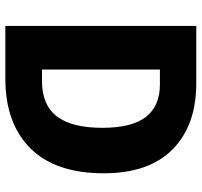

<svg xmlns="http://www.w3.org/2000/svg" viewBox="-38 -716 754 718"><g transform="rotate(90 339.0 -357.0)"><path d="M628 -368Q628 -187 534.5 -93.5Q441 0 274 0H77V-714H291Q449 -714 538.5 -625.5Q628 -537 628 -368ZM458 -362Q458 -474 417 -526Q376 -578 296 -578H240V-137H283Q373 -137 415.5 -193Q458 -249 458 -362Z"/></g></svg>

Font: Noto Sans Telugu SemiCondensed ExtraBold
Style: Regular
Weight: 800
Width: 4
Designer: Jelle Bosma - Monotype Design Team
Foundry: Monotype Imaging Inc.
Version: Version 2.005; ttfautohint (v1.8.4.7-5d5b)